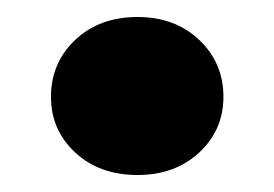

<svg xmlns="http://www.w3.org/2000/svg" viewBox="-20 -198 322 226"><path d="M40 -84Q40 -124 68.5 -151Q97 -178 142 -178Q186 -178 214.5 -151Q243 -124 243 -84Q243 -45 214.5 -18.5Q186 8 142 8Q97 8 68.5 -18.5Q40 -45 40 -84Z"/></svg>

Font: IBM-Poppins
Style: Poppins-Bold
Weight: 700
Designer: Mike Abbink, Paul van der Laan, Pieter van Rosmalen, Ben Mitchell, Mark Frömberg
Foundry: Bold Monday
Version: Version 1.1